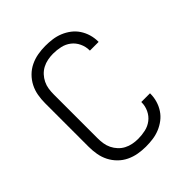

<svg xmlns="http://www.w3.org/2000/svg" viewBox="-206 -873 1012 1012"><g transform="rotate(-45 300.0 -367.5)"><path d="M297 8Q269 8 240.5 3Q212 -2 186 -14.5Q160 -27 139.5 -47.5Q119 -68 106 -93.5Q93 -119 88 -147.5Q83 -176 83 -205V-530Q83 -559 88 -587.5Q93 -616 106 -641.5Q119 -667 139.5 -687.5Q160 -708 186 -720.5Q212 -733 240.5 -738Q269 -743 297 -743Q324 -743 350 -739.5Q376 -736 400.5 -726Q425 -716 446 -700Q467 -684 481.5 -662Q496 -640 503.5 -614.5Q511 -589 511 -563V-559H446V-562Q446 -589 434 -614.5Q422 -640 400.5 -656.5Q379 -673 352 -679Q325 -685 297 -685Q277 -685 256.5 -681Q236 -677 218 -667.5Q200 -658 186 -643Q172 -628 163 -609.5Q154 -591 151 -571Q148 -551 148 -530V-205Q148 -184 151 -164Q154 -144 163 -125.5Q172 -107 186 -92Q200 -77 218 -67.5Q236 -58 256.5 -54Q277 -50 297 -50Q325 -50 352 -56Q379 -62 400.5 -78.5Q422 -95 434 -120.5Q446 -146 446 -173V-176H511V-172Q511 -146 503.5 -120.5Q496 -95 481.5 -73Q467 -51 446 -35Q425 -19 400.5 -9Q376 1 350 4.5Q324 8 297 8Z"/></g></svg>

Font: Iosevka Light Extended
Style: Regular
Weight: 300
Width: 7
Monospace: yes
Designer: Belleve Invis
Foundry: Belleve Invis
Version: Version 32.5.0; ttfautohint (v1.8.4)